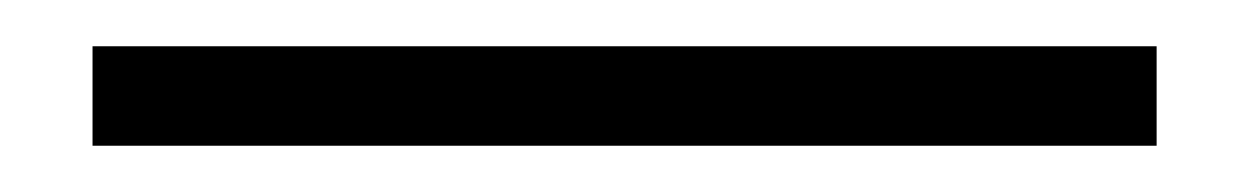

<svg xmlns="http://www.w3.org/2000/svg" viewBox="-20 -20 540 83"><path d="M20 43V0H480V43Z"/></svg>

Font: Nunito Sans 12pt Light
Style: Regular
Weight: 300
Designer: Vernon Adams
Foundry: Vernon Adams
Version: Version 3.101;gftools[0.9.27]